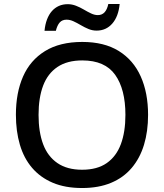

<svg xmlns="http://www.w3.org/2000/svg" viewBox="-20 -936 825 966"><path d="M725 -358Q725 -275 704.5 -207.5Q684 -140 642.5 -91Q601 -42 538.5 -16Q476 10 393 10Q308 10 245.5 -16.5Q183 -43 141.5 -91.5Q100 -140 80 -208Q60 -276 60 -359Q60 -469 96 -551Q132 -633 206.5 -679Q281 -725 394 -725Q504 -725 577.5 -679.5Q651 -634 688 -551.5Q725 -469 725 -358ZM174 -358Q174 -272 197 -210.5Q220 -149 269 -115.5Q318 -82 393 -82Q469 -82 517 -115.5Q565 -149 588 -210.5Q611 -272 611 -358Q611 -487 559.5 -559.5Q508 -632 394 -632Q318 -632 269 -599Q220 -566 197 -505Q174 -444 174 -358ZM204 -781Q207 -813 216.5 -838Q226 -863 241 -880Q256 -897 276 -906Q296 -915 321 -915Q342 -915 362.5 -907Q383 -899 401.5 -888Q420 -877 438 -868.5Q456 -860 472 -860Q493 -860 506 -874Q519 -888 525 -916H582Q576 -853 545 -817.5Q514 -782 466 -782Q445 -782 425.5 -790Q406 -798 386.5 -809.5Q367 -821 349.5 -829Q332 -837 315 -837Q293 -837 280.5 -823Q268 -809 261 -781Z"/></svg>

Font: Noto Sans Armenian Medium
Style: Regular
Weight: 500
Designer: Monotype Design Team
Foundry: Monotype Imaging Inc.
Version: Version 2.007